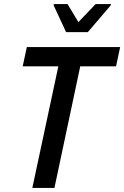

<svg xmlns="http://www.w3.org/2000/svg" viewBox="-20 -918 607 938"><path d="M138 0 265 -594H91L111 -688H567L547 -594H372L246 0ZM303 -761 242 -892 243 -898H310L363 -810L447 -898H522L521 -892L409 -761Z"/></svg>

Font: Saira SemiCondensed Medium
Style: Italic
Weight: 500
Width: 4
Italic angle: -12°
Designer: Hector Gatti with collaboration of the Omnibus-Type team
Foundry: Omnibus-Type
Version: Version 1.101